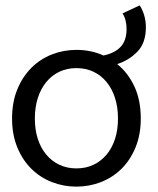

<svg xmlns="http://www.w3.org/2000/svg" viewBox="-20 -684 590 716"><path d="M437 -634Q445 -622 448.5 -606.5Q452 -591 452 -576Q452 -533 430 -509.5Q408 -486 366 -477Q320 -498 265 -498Q217 -498 173.5 -481Q130 -464 97 -431Q64 -398 44.5 -350.5Q25 -303 25 -242Q25 -182 44.5 -134.5Q64 -87 97 -54.5Q130 -22 173.5 -5Q217 12 265 12Q313 12 356.5 -5Q400 -22 433 -54.5Q466 -87 485.5 -134.5Q505 -182 505 -242Q505 -311 481 -362Q457 -413 417 -445Q461 -459 492.5 -491.5Q524 -524 524 -582Q524 -605 518 -626Q512 -647 501 -664ZM110 -242Q110 -284 121 -318.5Q132 -353 152.5 -378Q173 -403 201.5 -416.5Q230 -430 265 -430Q300 -430 328.5 -416.5Q357 -403 377.5 -378Q398 -353 409 -318.5Q420 -284 420 -242Q420 -200 409 -166Q398 -132 377.5 -107.5Q357 -83 328.5 -69.5Q300 -56 265 -56Q230 -56 201.5 -69.5Q173 -83 152.5 -107.5Q132 -132 121 -166Q110 -200 110 -242Z"/></svg>

Font: Codetta
Style: Regular
Weight: 400
Italic angle: -11°
Designer: Ulrich Proeller
Foundry: PROSA GmbH
Version: Version 2.00;September 29, 2018;FontCreator 11.5.0.2427 64-b